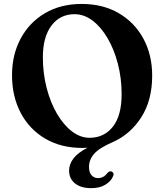

<svg xmlns="http://www.w3.org/2000/svg" viewBox="-20 -735 828 974"><path d="M394.5 -715Q502 -715 582.5 -668Q663 -621 707.5 -538.8Q752 -456.5 752 -351.5Q752 -226.5 697 -140.5Q642 -54.5 554 -15Q484 15 457.8 45Q431.5 75 431.5 111.5Q431.5 140 444.5 154.2Q457.5 168.5 477 168.5Q506 168.5 524.5 143Q535 132 544.5 134.5Q550.5 136 554.5 142.5Q558.5 149 553 160Q544 183.5 515.2 201.5Q486.5 219.5 443 219.5Q390.5 219.5 360.5 195.5Q330.5 171.5 330.5 130Q330.5 98 352.5 69Q374.5 40 423.5 14.5Q410 15.5 398 15.5Q290 15.5 209.8 -31.5Q129.5 -78.5 85.2 -162Q41 -245.5 41 -354Q41 -457.5 84.8 -539.2Q128.5 -621 208 -668Q287.5 -715 394.5 -715ZM597 -257Q597 -338 578 -411.2Q559 -484.5 525.8 -541.2Q492.5 -598 449.5 -630.5Q406.5 -663 358.5 -663Q284.5 -663 241 -605.2Q197.5 -547.5 197.5 -444.5Q197.5 -362 216.8 -288.2Q236 -214.5 269.2 -157.8Q302.5 -101 345 -68.5Q387.5 -36 434.5 -36Q508 -36 552.5 -92.2Q597 -148.5 597 -257Z"/></svg>

Font: Fraunces 9pt S000 SemiBold
Style: Regular
Weight: 600
Version: Version 1.000; ttfautohint (v1.8.3)